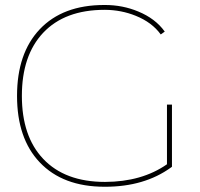

<svg xmlns="http://www.w3.org/2000/svg" viewBox="-20 -731 784 754"><path d="M635.7 -320.3H655.3V-76.2L651.4 -73.2Q546.9 2.4 392.6 2.4H391.1Q226.6 2.4 135.7 -93.8Q46.9 -187.5 46.9 -354.5Q46.9 -521.5 135.7 -615.7Q226.1 -711.4 389.2 -711.4H392.6Q461.4 -711.4 522.5 -686Q590.3 -658.2 627 -606.9L611.3 -595.7Q577.1 -643.1 513.2 -668.9Q456.5 -691.9 392.6 -692.4H391.1Q234.4 -692.4 149.4 -602.1Q65.9 -513.2 65.9 -354.5Q65.9 -195.8 149.4 -107.4Q234.9 -16.6 392.6 -16.6Q537.1 -17.1 635.7 -85.9Z"/></svg>

Font: Fortheenas_01
Style: Regular
Weight: 100
Designer: Situjuh Nazara
Version: Version 1.10 September 8, 2014